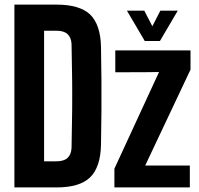

<svg xmlns="http://www.w3.org/2000/svg" viewBox="-20 -820 872 840"><path d="M43 0H226.6C294.9 0 343.8 -14.6 374 -43.9C404.3 -73.2 420.9 -121.1 421.9 -188.5C422.9 -238.3 422.9 -286.1 423.8 -332V-468.8C422.9 -514.6 422.9 -562.5 421.9 -613.3C420.9 -679.7 404.3 -727.5 374 -756.8C343.8 -785.2 294.9 -799.8 227.5 -799.8H43V0ZM172.9 -114.3V-685.5H227.5C249 -685.5 264.6 -680.7 275.4 -670.9C286.1 -661.1 292 -646.5 293 -627.9C293.9 -589.8 293.9 -552.7 294.9 -514.6C295.9 -476.6 295.9 -438.5 295.9 -400.4C295.9 -362.3 295.9 -325.2 294.9 -287.1C293.9 -249 293.9 -210.9 293 -172.9C292 -153.3 286.1 -138.7 275.4 -128.9C264.6 -119.1 249 -114.3 226.6 -114.3H172.9ZM480.5 0H810.5V-95.7H615.2C713.9 -305.7 780.3 -445.3 813.5 -515.6V-599.6H484.4V-503.9C580.1 -503.9 643.6 -503.9 675.8 -504.9C578.1 -293 512.7 -152.3 480.5 -82V0ZM613.3 -640.6H679.7C718.8 -707 745.1 -751 757.8 -773.4H681.6C664.1 -739.3 652.3 -715.8 646.5 -705.1C628.9 -739.3 617.2 -762.7 611.3 -773.4H535.2C574.2 -707 600.6 -663.1 613.3 -640.6Z"/></svg>

Font: Yellow Ladder Regular
Style: Regular
Weight: 400
Designer: Zima Creative
Version: Version 2.002